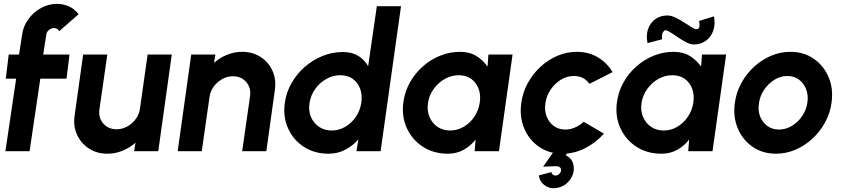

<svg xmlns="http://www.w3.org/2000/svg" viewBox="-20 -782 4386 993"><path d="M219.5 -603.5 203.5 -500H339.5L324 -375H188.5L133 0H8L63.5 -375H10L25 -500H78.5L94.5 -603.5Q100.5 -647 126.8 -683Q153 -719 192 -740.5Q231 -762 275 -762Q307 -762 336.2 -749Q365.5 -736 386.5 -708.5L286 -620.5Q283 -628.5 275.2 -632.8Q267.5 -637 259.5 -637Q245.5 -637 233.5 -627.2Q221.5 -617.5 219.5 -603.5Z M366 -184.5 410 -500H535L494.5 -218Q487.5 -174.5 513.5 -144Q539.5 -113.5 582.5 -113.5Q626 -113.5 661.2 -144Q696.5 -174.5 703.5 -218L743.5 -500H868.5L798.5 0H673.5L681 -44Q651 -17.5 613.2 -2.2Q575.5 13 535.5 13Q481 13 440 -13.8Q399 -40.5 378.5 -85.2Q358 -130 366 -184.5Z M1401.5 -316.5 1357.5 0H1232.5L1273 -283Q1280 -326.5 1254.2 -357Q1228.5 -387.5 1185 -387.5Q1142 -387.5 1106.5 -357Q1071 -326.5 1064 -283L1023.5 0H899L969 -500H1094L1087 -457Q1117 -483.5 1154.5 -498.8Q1192 -514 1232 -514Q1287 -514 1328 -487.2Q1369 -460.5 1389.2 -415.8Q1409.5 -371 1401.5 -316.5Z M1929 -750H2054L1948.5 0H1823.5L1833.5 -61Q1804.5 -28 1765.5 -7.5Q1726.5 13 1679 13Q1606.5 13 1551.8 -22.5Q1497 -58 1470 -117.8Q1443 -177.5 1453 -250Q1460.5 -304.5 1487.8 -352.2Q1515 -400 1556.2 -436Q1597.5 -472 1648 -492.5Q1698.5 -513 1753 -513Q1800.5 -513 1833 -492.8Q1865.5 -472.5 1884 -439.5ZM1695 -107Q1733 -107 1765.8 -126.2Q1798.5 -145.5 1820.5 -178Q1842.5 -210.5 1848.5 -250Q1854.5 -290 1842.8 -322.5Q1831 -355 1804.5 -374Q1778 -393 1740 -393Q1702 -393 1667.8 -373.8Q1633.5 -354.5 1610.2 -322Q1587 -289.5 1581 -250Q1574.5 -210 1588 -177.8Q1601.5 -145.5 1629.8 -126.2Q1658 -107 1695 -107Z M2506 -500H2631L2560.5 0H2435L2439.5 -60Q2414 -27 2377.8 -7Q2341.5 13 2296.5 13Q2222.5 13 2166.8 -23.2Q2111 -59.5 2083.5 -120.5Q2056 -181.5 2066.5 -255.5Q2074 -309 2100.2 -356Q2126.5 -403 2166.8 -438.5Q2207 -474 2256.5 -494Q2306 -514 2359.5 -514Q2408.5 -514 2443.8 -492.2Q2479 -470.5 2501.5 -437.5ZM2307.5 -107Q2345.5 -107 2378.2 -126.2Q2411 -145.5 2433 -178Q2455 -210.5 2461 -250Q2467.5 -290 2455.5 -322.5Q2443.5 -355 2417 -374Q2390.5 -393 2352.5 -393Q2314.5 -393 2280.5 -373.8Q2246.5 -354.5 2223 -322Q2199.5 -289.5 2193.5 -250Q2187.5 -210 2201 -177.8Q2214.5 -145.5 2242.5 -126.2Q2270.5 -107 2307.5 -107Z M2999 -152 3103.5 -91Q3062 -44 3006.2 -15.5Q2950.5 13 2889 13Q2820 13 2768.2 -22.5Q2716.5 -58 2691.2 -117.8Q2666 -177.5 2676 -250Q2683.5 -305 2709.8 -352.8Q2736 -400.5 2775.5 -436.8Q2815 -473 2863.2 -493.5Q2911.5 -514 2963 -514Q3024.5 -514 3072.2 -485.5Q3120 -457 3148 -409L3028.5 -348.5Q2999.5 -389 2948 -389Q2912.5 -389 2881 -369.8Q2849.5 -350.5 2828 -318.8Q2806.5 -287 2801 -250Q2795 -213 2806.5 -181.5Q2818 -150 2843.5 -131Q2869 -112 2904 -112Q2929.5 -112 2954.2 -122.8Q2979 -133.5 2999 -152ZM2868.5 188Q2831 198 2801.2 179.2Q2771.5 160.5 2767 125L2832.5 108Q2833 117.5 2841 122.5Q2849 127.5 2859.5 125Q2869.5 122.5 2876 113.8Q2882.5 105 2881.5 95Q2880.5 85.5 2872.8 81.2Q2865 77 2854.5 77.5L2789 80L2876.5 -44.5L2929.5 -11.5L2905.5 21Q2942 37 2947 78.5Q2951.5 114 2928.8 146.5Q2906 179 2868.5 188Z M3610.5 -500H3735.5L3665 0H3539.5L3544 -60Q3518.5 -27 3482.2 -7Q3446 13 3401 13Q3327 13 3271.2 -23.2Q3215.5 -59.5 3188 -120.5Q3160.5 -181.5 3171 -255.5Q3178.5 -309 3204.8 -356Q3231 -403 3271.2 -438.5Q3311.5 -474 3361 -494Q3410.5 -514 3464 -514Q3513 -514 3548.2 -492.2Q3583.5 -470.5 3606 -437.5ZM3412 -107Q3450 -107 3482.8 -126.2Q3515.5 -145.5 3537.5 -178Q3559.5 -210.5 3565.5 -250Q3572 -290 3560 -322.5Q3548 -355 3521.5 -374Q3495 -393 3457 -393Q3419 -393 3385 -373.8Q3351 -354.5 3327.5 -322Q3304 -289.5 3298 -250Q3292 -210 3305.5 -177.8Q3319 -145.5 3347 -126.2Q3375 -107 3412 -107ZM3568.5 -552Q3549.5 -552 3525.8 -565Q3502 -578 3479 -594Q3456 -610 3438.5 -619.8Q3421 -629.5 3414.5 -622.5Q3407.5 -615.5 3404.8 -605.2Q3402 -595 3404.5 -579L3329 -559Q3320.5 -598.5 3331.5 -631Q3342.5 -663.5 3368.8 -682.8Q3395 -702 3432.5 -702Q3450.5 -702 3473 -691.2Q3495.5 -680.5 3517.2 -666.5Q3539 -652.5 3556 -641.8Q3573 -631 3580.5 -631Q3596 -631 3597.5 -645.5Q3599 -660 3595.5 -673.5L3672.5 -697.5Q3680.5 -656 3668.8 -623Q3657 -590 3630.5 -571Q3604 -552 3568.5 -552Z M3993.5 13Q3924.5 13 3872.8 -22.5Q3821 -58 3795.8 -117.8Q3770.5 -177.5 3780.5 -250Q3788 -305 3814.2 -352.8Q3840.5 -400.5 3880 -436.8Q3919.5 -473 3967.8 -493.5Q4016 -514 4067.5 -514Q4136.5 -514 4188.2 -478.5Q4240 -443 4265.5 -383Q4291 -323 4280.5 -250Q4273 -195.5 4246.8 -148Q4220.5 -100.5 4181 -64.2Q4141.5 -28 4093.5 -7.5Q4045.5 13 3993.5 13ZM4008.5 -112Q4044 -112 4075.5 -131Q4107 -150 4128.5 -181.5Q4150 -213 4155.5 -250Q4161.5 -288 4149.5 -319.8Q4137.5 -351.5 4112.2 -370.2Q4087 -389 4052.5 -389Q4017 -389 3985.8 -369.8Q3954.5 -350.5 3932.8 -319Q3911 -287.5 3905.5 -250Q3899 -211 3911.2 -179.8Q3923.5 -148.5 3949 -130.2Q3974.5 -112 4008.5 -112Z"/></svg>

Font: Urbanist
Style: Bold Italic
Weight: 700
Italic angle: -8°
Designer: Corey Hu
Foundry: Corey Hu
Version: Version 1.330; ttfautohint (v1.8.4.7-5d5b)